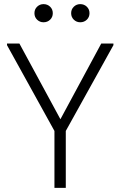

<svg xmlns="http://www.w3.org/2000/svg" viewBox="-20 -911 584 931"><path d="M244 0V-276L14 -692V-700H74L287 -307H259L471 -700H530V-692L299 -276V0ZM369 -803Q351 -803 338 -815.5Q325 -828 325 -847Q325 -866 338 -878.5Q351 -891 369 -891Q388 -891 401 -878.5Q414 -866 414 -847Q414 -828 401 -815.5Q388 -803 369 -803ZM191 -803Q173 -803 160 -815.5Q147 -828 147 -847Q147 -866 160 -878.5Q173 -891 191 -891Q210 -891 223 -878.5Q236 -866 236 -847Q236 -828 223 -815.5Q210 -803 191 -803Z"/></svg>

Font: Fustat Light
Style: Regular
Weight: 300
Designer: Mohamed Gaber, Khaled Hosny, Laura Garcia Mut
Foundry: Kief Type Foundry, Alif Type Foundry, Hard Type Foundry
Version: Version 1.007